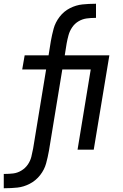

<svg xmlns="http://www.w3.org/2000/svg" viewBox="-58 -795 654 1020"><path d="M-38 205H-33Q1 205 34.5 201.5Q68 198 100.5 181Q133 164 155.5 135Q178 106 187 73Q196 40 202 6L273 -426H424L354 0H440L523 -501H286L296 -564Q300 -586 306 -608Q312 -630 325.5 -650Q339 -670 359.5 -682Q380 -694 402.5 -697Q425 -700 447 -700H452V-775H447Q414 -775 380 -771.5Q346 -768 313.5 -751.5Q281 -735 258.5 -705.5Q236 -676 227 -643Q218 -610 212 -576L200 -501H73L60 -426H187L118 -6Q114 16 108.5 38Q103 60 89.5 79.5Q76 99 55 111.5Q34 124 11.5 126.5Q-11 129 -33 129H-38Z"/></svg>

Font: Iosevka Sparkle
Style: Italic
Weight: 400
Italic angle: -9°
Designer: Belleve Invis
Foundry: Belleve Invis
Version: Version 4.5.0; ttfautohint (v1.8.3)